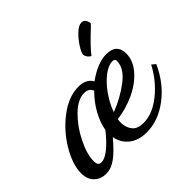

<svg xmlns="http://www.w3.org/2000/svg" viewBox="-174 -714 923 923"><g transform="rotate(-45 287.5 -252.5)"><path d="M-26 -41Q-26 -99 17 -171.5Q60 -244 126.5 -294Q193 -344 259 -344Q286 -344 304.5 -334.5Q323 -325 332 -307Q364 -331 398.5 -345.5Q433 -360 464 -360Q535 -360 535 -294Q535 -246 498 -203.5Q461 -161 402.5 -134Q344 -107 283 -100Q281 -90 281 -72Q283 -41 300.5 -20Q318 1 358 1Q419 1 481 -48.5Q543 -98 582 -172L601 -156Q560 -65 487.5 -10.5Q415 44 337 44Q281 44 246.5 16Q212 -12 205 -56Q162 -4 127.5 21.5Q93 47 58 47Q22 47 -2 24Q-26 1 -26 -41ZM478 -301Q478 -315 462 -315Q433 -315 399.5 -289Q366 -263 337 -221.5Q308 -180 293 -137Q362 -163 420 -207Q478 -251 478 -301ZM204 -105Q211 -148 236.5 -194Q262 -240 299 -276Q291 -303 257 -303Q213 -303 166.5 -257Q120 -211 89 -148Q58 -85 58 -39Q58 -23 63.5 -15.5Q69 -8 80 -8Q126 -8 204 -105ZM384 -437Q384 -449 402 -477.5Q420 -506 444 -529Q468 -552 487 -552Q513 -552 517 -517Q517 -517 501 -501Q473 -475 449 -450.5Q425 -426 408 -404Q397 -409 390.5 -419.5Q384 -430 384 -437Z"/></g></svg>

Font: Dancing Script
Style: Bold
Weight: 700
Designer: Pablo Impallari
Foundry: Pablo Impallari
Version: Version 2.000